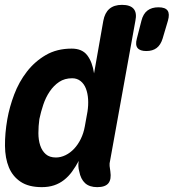

<svg xmlns="http://www.w3.org/2000/svg" viewBox="-30 -760 714 790"><path d="M572 -550Q546 -550 536 -562.5Q526 -575 533 -601L552 -675Q559 -703 576.5 -716.5Q594 -730 622 -730Q650 -730 659.5 -716.5Q669 -703 661 -675L639 -601Q631 -575 614.5 -562.5Q598 -550 572 -550ZM423 -99Q420 -88 421 -77Q422 -66 424 -55Q429 -22 416 -6Q403 10 370 10Q338 10 320 -6.5Q302 -23 296 -55Q293 -65 292.5 -76.5Q292 -88 294 -98Q281 -74 266.5 -54Q252 -34 233.5 -19.5Q215 -5 192.5 2.5Q170 10 142 10Q88 10 55 -12Q22 -34 6.5 -71.5Q-9 -109 -9.5 -160Q-10 -211 0 -269Q9 -320 28.5 -371.5Q48 -423 80.5 -465Q113 -507 158.5 -533.5Q204 -560 265 -560Q308 -560 329 -532.5Q350 -505 357 -458L395 -674Q401 -707 420 -723.5Q439 -740 472 -740Q506 -740 520 -723.5Q534 -707 527 -674ZM200 -112Q220 -112 239.5 -121.5Q259 -131 275 -148Q291 -165 302.5 -188.5Q314 -212 319 -240L330 -301Q334 -327 332.5 -351.5Q331 -376 323.5 -395.5Q316 -415 301.5 -426.5Q287 -438 267 -438Q236 -438 213.5 -423Q191 -408 174.5 -383.5Q158 -359 148 -329Q138 -299 132 -270Q128 -241 128 -212.5Q128 -184 135.5 -161.5Q143 -139 158.5 -125.5Q174 -112 200 -112Z"/></svg>

Font: Maple Mono
Style: Bold Italic
Weight: 700
Italic angle: -10°
Monospace: yes
Designer: subframe7536
Version: Version 7.000